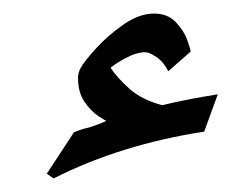

<svg xmlns="http://www.w3.org/2000/svg" viewBox="-20 -243 370 283"><path d="M301 -104 281 -49Q158 -30 59 20L49 13L89 -48Q101 -53 111 -55Q117 -57 124 -59.5Q131 -62 137 -65Q137 -64 125.5 -71.5Q114 -79 104.5 -93Q95 -107 95 -128Q95 -136 99 -143Q103 -151 120.5 -170.5Q138 -190 161.5 -206.5Q185 -223 207 -223Q227 -223 239 -210.5Q251 -198 256 -184Q261 -170 261 -167L228 -138Q221 -152 210.5 -159Q200 -166 194 -166Q181 -166 164.5 -157Q148 -148 143 -143Q153 -128 171 -112Q189 -96 219 -88Q257 -97 301 -104Z"/></svg>

Font: Katibeh
Style: Regular
Weight: 400
Designer: Arabic design by Kourosh Beigpour, Latin design by Eduardo Tunni, engineering by Lasse Fister
Version: Version 1.0010g